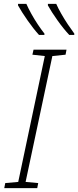

<svg xmlns="http://www.w3.org/2000/svg" viewBox="-20 -970 403 990"><path d="M2 0 7 -26 74 -32 211 -681 147 -688 153 -714H323L318 -688L250 -681L112 -32L177 -26L172 0ZM337 -790Q307 -822 276.5 -865Q246 -908 227 -942V-950H270Q280 -927 296 -899Q312 -871 330 -844Q348 -817 363 -797V-790ZM181 -790Q152 -822 122 -865Q92 -908 73 -942V-950H116Q126 -927 141.5 -899Q157 -871 175 -844Q193 -817 209 -797V-790Z"/></svg>

Font: Noto Sans Disp ExtLt
Style: Italic
Weight: 200
Italic angle: -12°
Designer: Monotype Design Team
Foundry: Monotype Imaging Inc.
Version: Version 2.000;GOOG;noto-source:20170915:90ef993387c0